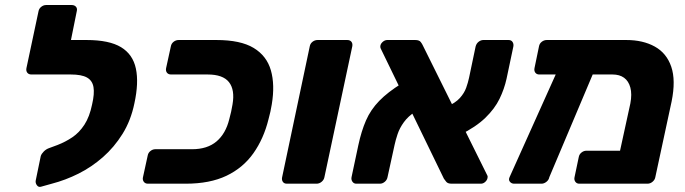

<svg xmlns="http://www.w3.org/2000/svg" viewBox="-20 -730 2722 763"><path d="M143 12Q133 15 126.5 6Q120 -3 122 -13L142 -110Q145 -119 154 -128Q163 -137 174 -141L209 -154Q240 -166 267.5 -184.5Q295 -203 315.5 -234.5Q336 -266 346 -315Q356 -358 351.5 -384Q347 -410 325.5 -422Q304 -434 261 -434H238Q228 -434 222.5 -441Q217 -448 219 -459L237 -547Q239 -557 248.5 -564Q258 -571 268 -571H324Q414 -571 461 -542.5Q508 -514 520 -457.5Q532 -401 514 -319Q500 -251 467 -198Q434 -145 389 -105.5Q344 -66 292 -40Q240 -14 186 0ZM273 -434H105Q94 -434 88.5 -441Q83 -448 85 -459L133 -685Q135 -696 144 -703Q153 -710 163 -710H265Q276 -710 282 -703Q288 -696 285 -685L262 -571H304Z M568 0Q557 0 551.5 -7.5Q546 -15 548 -25L567 -112Q569 -123 578 -130Q587 -137 597 -137H743Q804 -137 840.5 -168Q877 -199 891 -256Q896 -274 898.5 -286Q901 -298 904 -315Q914 -373 890 -403.5Q866 -434 805 -434H660Q649 -434 643.5 -441Q638 -448 640 -459L659 -546Q661 -557 670 -564Q679 -571 690 -571H840Q936 -571 988 -539.5Q1040 -508 1056.5 -450.5Q1073 -393 1060 -315Q1057 -298 1054.5 -286Q1052 -274 1047 -256Q1028 -179 987 -121Q946 -63 880 -31.5Q814 0 718 0Z M1120 0Q1109 0 1104 -7.5Q1099 -15 1101 -25L1211 -546Q1213 -557 1222 -564Q1231 -571 1242 -571H1360Q1371 -571 1376.5 -564Q1382 -557 1380 -546L1269 -25Q1267 -15 1258 -7.5Q1249 0 1238 0Z M1775 0Q1759 0 1753 -8Q1747 -16 1744 -20L1494 -535Q1490 -542 1492 -550Q1494 -558 1502 -564.5Q1510 -571 1519 -571H1630Q1646 -571 1652 -563Q1658 -555 1660 -550L1915 -36Q1918 -31 1918 -27.5Q1918 -24 1917 -21Q1915 -13 1907.5 -6.5Q1900 0 1891 0ZM1396 0Q1386 0 1380.5 -8Q1375 -16 1377 -26L1404 -153Q1416 -209 1434.5 -251.5Q1453 -294 1487 -329Q1521 -364 1576 -398L1630 -286Q1602 -268 1585 -244.5Q1568 -221 1560 -197Q1552 -173 1548 -154L1520 -26Q1518 -15 1509 -7.5Q1500 0 1490 0ZM1808 -194 1754 -305Q1790 -321 1807.5 -340.5Q1825 -360 1832.5 -381Q1840 -402 1844 -421L1870 -545Q1873 -557 1882 -564Q1891 -571 1901 -571H2001Q2012 -571 2017 -563Q2022 -555 2020 -545L1993 -417Q1984 -376 1965 -337Q1946 -298 1909 -262Q1872 -226 1808 -194Z M2414 -434H2123Q2113 -434 2107.5 -441Q2102 -448 2104 -459L2122 -546Q2124 -557 2133 -564Q2142 -571 2153 -571H2469Q2535 -571 2582 -545Q2629 -519 2647.5 -465Q2666 -411 2649 -327L2584 -25Q2582 -15 2573 -7.5Q2564 0 2553 0H2282Q2272 0 2266.5 -7.5Q2261 -15 2263 -25L2280 -106Q2282 -117 2291 -124Q2300 -131 2310 -131H2444L2485 -319Q2492 -356 2485 -382Q2478 -408 2460 -421Q2442 -434 2414 -434ZM2023 0Q2013 0 2006.5 -7.5Q2000 -15 2005 -26L2205 -471Q2209 -481 2217.5 -488Q2226 -495 2236 -494L2330 -493Q2341 -493 2347 -484Q2353 -475 2348 -464L2163 -26Q2161 -15 2151.5 -7.5Q2142 0 2132 0Z"/></svg>

Font: Rubik
Style: Bold Italic
Weight: 700
Italic angle: -12°
Designer: Hubert and Fischer
Foundry: Hubert and Fischer
Version: Version 2.300;gftools[0.9.30]